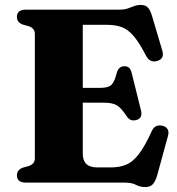

<svg xmlns="http://www.w3.org/2000/svg" viewBox="-20 -739 717 777"><path d="M48.5 -671Q48.5 -700 85.5 -700H463.5Q484 -700 497.2 -704.8Q510.5 -709.5 522.5 -714.2Q534.5 -719 550 -719Q569 -719 578.8 -708.2Q588.5 -697.5 595.5 -673.5L637 -533.5Q646 -502.5 618.5 -493Q587.5 -482.5 571 -513.5Q544 -566 521.2 -592.8Q498.5 -619.5 473.2 -629Q448 -638.5 414 -638.5H315V-383.5H387Q418 -383.5 430.8 -395.5Q443.5 -407.5 452 -442.5Q459.5 -470.5 483 -471Q506 -471.5 512.5 -445.5L550.5 -292.5Q558 -262 534 -254Q508 -245.5 493.5 -267.5Q471 -302 453 -312.8Q435 -323.5 399 -323.5H315V-117Q315 -61.5 373 -61.5H428.5Q464.5 -61.5 491.2 -72.8Q518 -84 542.2 -115.8Q566.5 -147.5 594.5 -209Q606.5 -236 636 -230.5Q651 -227.5 657.8 -216.8Q664.5 -206 660 -189.5L615.5 -27.5Q608.5 -4.5 598.2 6.8Q588 18 567.5 18Q547 18 530.2 9Q513.5 0 483.5 0H85.5Q48.5 0 48.5 -29Q48.5 -52 72.5 -60.5L96 -67Q121 -75.5 121 -98V-602Q121 -624.5 96 -633L72.5 -639.5Q48.5 -648 48.5 -671Z"/></svg>

Font: Fraunces 9pt
Style: Bold
Weight: 700
Version: Version 1.000;[b76b70a41]